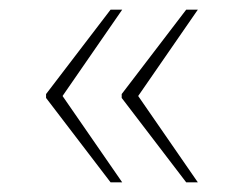

<svg xmlns="http://www.w3.org/2000/svg" viewBox="-20 -468 504 396"><path d="M364 -92 231 -266V-274L364 -448H388L265 -270L388 -92ZM208 -92 75 -266V-274L208 -448H232L109 -270L232 -92Z"/></svg>

Font: Noto Serif Devanagari Thin
Style: Regular
Weight: 100
Designer: Universal Thirst, Indian Type Foundry and the Monotype Design Team
Foundry: Monotype Imaging Inc.
Version: Version 2.004; ttfautohint (v1.8.4.7-5d5b)